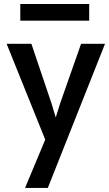

<svg xmlns="http://www.w3.org/2000/svg" viewBox="-20 -675 538 947"><path d="M203.1 13.7Q155.3 -104.5 12.7 -459Q29.3 -459 80.1 -459Q93.8 -459 134.8 -459Q159.2 -385.7 233.4 -167Q238.3 -149.4 254.9 -95.7Q260.7 -113.3 277.3 -167Q302.7 -240.2 379.9 -459Q409.2 -459 498 -459Q427.7 -281.2 215.8 252Q188.5 252 103.5 252Q128.9 192.4 203.1 13.7ZM80.1 -655.3Q165 -655.3 419.9 -655.3Q419.9 -634.8 419.9 -573.2Q369.1 -573.2 215.8 -573.2Q181.6 -573.2 80.1 -573.2Q80.1 -593.8 80.1 -655.3Z"/></svg>

Font: Alata=Ham
Style: Regular
Weight: 400
Designer: Spyros Zevelakis, Eben Sorkin
Version: Version 1.004